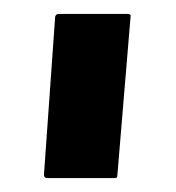

<svg xmlns="http://www.w3.org/2000/svg" viewBox="-20 -716 252 275"><path d="M47 -461Q43 -461 43 -466L59 -692Q60 -696 64 -696H163Q168 -696 167 -692L148 -464Q148 -461 145 -461Z"/></svg>

Font: Staatliches
Style: Regular
Weight: 400
Designer: Brian LaRossa & Erica Carras
Foundry: Type Brut Foundry
Version: Version 1.000; ttfautohint (v1.8.2) -l 8 -r 50 -G 200 -x 14 